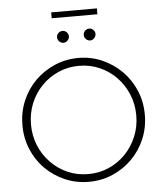

<svg xmlns="http://www.w3.org/2000/svg" viewBox="-59 -934 844 994"><g transform="rotate(-5 363.0 -436.5)"><path d="M362.5 9Q297.2 9 239.2 -16Q181.2 -41 137.5 -84.7Q93.8 -128.5 69.4 -187.2Q45.1 -245.8 45.1 -312.5Q45.1 -379.2 69.4 -437.8Q93.8 -496.5 137.5 -540.3Q181.2 -584 239.2 -609.4Q297.2 -634.7 363.2 -634.7Q429.2 -634.7 486.8 -609.4Q544.4 -584 588.2 -540.3Q631.9 -496.5 656.6 -437.8Q681.2 -379.2 681.2 -312.5Q681.2 -245.8 656.6 -187.2Q631.9 -128.5 588.2 -84.7Q544.4 -41 486.8 -16Q429.2 9 362.5 9ZM363.2 -31.2Q420.8 -31.2 470.5 -53.1Q520.1 -75 557.3 -113.5Q594.4 -152.1 615.6 -203.1Q636.8 -254.2 636.8 -312.5Q636.8 -370.8 615.6 -421.9Q594.4 -472.9 557.3 -511.5Q520.1 -550 470.5 -571.9Q420.8 -593.8 363.2 -593.8Q305.6 -593.8 255.9 -571.9Q206.2 -550 168.8 -511.5Q131.2 -472.9 110.4 -421.9Q89.6 -370.8 89.6 -312.5Q89.6 -254.2 110.4 -203.5Q131.2 -152.8 168.8 -113.9Q206.2 -75 255.9 -53.1Q305.6 -31.2 363.2 -31.2ZM244.4 -851.4V-881.9H481.9V-851.4ZM294.4 -719.4Q286.1 -719.4 278.8 -724Q271.5 -728.5 267.4 -735.4Q263.2 -742.4 263.2 -750.7Q263.2 -759 267.4 -766Q271.5 -772.9 278.8 -777.1Q286.1 -781.2 294.4 -781.2Q302.8 -781.2 309.7 -777.1Q316.7 -772.9 320.8 -766Q325 -759 325 -750.7Q325 -742.4 320.8 -735.4Q316.7 -728.5 309.7 -724Q302.8 -719.4 294.4 -719.4ZM432.6 -719.4Q424.3 -719.4 417.4 -724Q410.4 -728.5 406.2 -735.4Q402.1 -742.4 402.1 -750.7Q402.1 -759 406.2 -766Q410.4 -772.9 417.4 -777.1Q424.3 -781.2 432.6 -781.2Q441.7 -781.2 448.3 -777.1Q454.9 -772.9 459 -766Q463.2 -759 463.2 -750.7Q463.2 -742.4 459 -735.4Q454.9 -728.5 448.3 -724Q441.7 -719.4 432.6 -719.4Z"/></g></svg>

Font: Afacad Flux ExtraLight
Style: Regular
Weight: 250
Designer: Kristian Moeller
Foundry: Dicotype
Version: Version 1.100